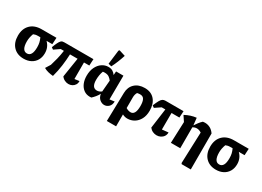

<svg xmlns="http://www.w3.org/2000/svg" viewBox="-21 -1691 3800 2783"><g transform="rotate(30 1879.5 -300.0)"><path d="M488 -211Q488 -144 459.5 -94Q431 -44 379 -16Q327 12 258 12Q149 12 85 -55.5Q21 -123 21 -238Q21 -355 88.5 -422Q156 -489 274 -489H521L515 -379H418Q488 -312 488 -211ZM277 -379Q253 -379 234.5 -375Q216 -371 201 -364Q187 -327 181 -294Q175 -261 175 -232Q175 -78 262 -78Q304 -78 326 -115.5Q348 -153 348 -231Q348 -273 340.5 -306Q333 -339 315 -379Z M753 15Q711 12 670.5 2Q630 -8 596 -28L647 -110Q665 -167 681.5 -234.5Q698 -302 709 -379H656L563 -315L531 -338Q552 -393 567.5 -424Q583 -455 596.5 -469Q610 -483 624 -486Q638 -489 655 -489H1140L1134 -379H1045V-102L1124 -113Q1125 -76 1108 -49.5Q1091 -23 1063.5 -9Q1036 5 1004 5Q972 5 940.5 -10Q909 -25 887 -55L938 -379H811Q807 -282 794 -184.5Q781 -87 753 15Z M1392 8Q1380 10 1367 10Q1307 10 1264 -21.5Q1221 -53 1197.5 -107.5Q1174 -162 1174 -233Q1174 -315 1203 -375Q1232 -435 1280.5 -468Q1329 -501 1386 -501Q1431 -501 1460 -482.5Q1489 -464 1508 -436L1513 -499H1636L1633 -100L1714 -111Q1712 -51 1679 -21Q1646 9 1605 9Q1565 9 1529 -20.5Q1493 -50 1484 -108Q1465 -73 1441.5 -44.5Q1418 -16 1392 8ZM1323 -248Q1323 -119 1410 -119Q1427 -119 1445.5 -125.5Q1464 -132 1484 -147L1500 -337Q1483 -361 1455.5 -381.5Q1428 -402 1379 -402Q1363 -402 1349 -400Q1336 -367 1329.5 -328Q1323 -289 1323 -248ZM1416 -528 1363 -541 1392 -777 1404 -790 1509 -757Q1490 -698 1467 -640.5Q1444 -583 1416 -528Z M1756 190 1767 -286Q1769 -384 1831 -442Q1893 -500 1996 -500Q2102 -500 2161 -432.5Q2220 -365 2220 -250Q2220 -167 2189 -108.5Q2158 -50 2106.5 -19Q2055 12 1994 12Q1971 12 1950.5 6.5Q1930 1 1911 -9V190ZM1911 -296V-116Q1951 -91 1991 -91Q2029 -91 2049.5 -128Q2070 -165 2070 -242Q2070 -312 2050.5 -349Q2031 -386 1982 -386Q1961 -386 1933 -380Q1911 -343 1911 -296Z M2251 -315 2218 -338Q2244 -401 2262.5 -433.5Q2281 -466 2300 -477.5Q2319 -489 2346 -489H2648L2642 -379H2510L2509 -102L2614 -113Q2614 -75 2595.5 -47.5Q2577 -20 2547 -5Q2517 10 2482 10Q2449 10 2417 -4.5Q2385 -19 2362 -49L2407 -379H2346Z M2718 0 2732 -355 2674 -442Q2720 -467 2766.5 -482Q2813 -497 2861 -502L2874 -382Q2893 -411 2916.5 -442Q2940 -473 2967 -497Q2983 -500 3001 -500Q3050 -500 3090.5 -478Q3131 -456 3161 -412V190H3008L2999 175L3018 -344Q2980 -370 2940 -370Q2908 -370 2875 -350V0Z M3706 -211Q3706 -144 3677.5 -94Q3649 -44 3597 -16Q3545 12 3476 12Q3367 12 3303 -55.5Q3239 -123 3239 -238Q3239 -355 3306.5 -422Q3374 -489 3492 -489H3739L3733 -379H3636Q3706 -312 3706 -211ZM3495 -379Q3471 -379 3452.5 -375Q3434 -371 3419 -364Q3405 -327 3399 -294Q3393 -261 3393 -232Q3393 -78 3480 -78Q3522 -78 3544 -115.5Q3566 -153 3566 -231Q3566 -273 3558.5 -306Q3551 -339 3533 -379Z"/></g></svg>

Font: Piazzolla
Style: Bold
Weight: 700
Designer: Juan Pablo del Peral
Foundry: Huerta Tipografica
Version: Version 1.330